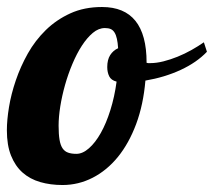

<svg xmlns="http://www.w3.org/2000/svg" viewBox="-34 -529 616 553"><path d="M562 -379.9Q532.7 -349.1 486.3 -327.6Q439.9 -306.2 384.8 -296.9Q378.9 -227.5 358.2 -171.9Q337.4 -116.2 305.7 -77.1Q273.9 -38.1 232.9 -17.1Q191.9 3.9 146 3.9Q111.3 3.9 81.8 -4.6Q52.2 -13.2 31 -32Q9.8 -50.8 -2.2 -80.8Q-14.2 -110.8 -14.2 -153.8Q-14.2 -183.1 -8.1 -220.5Q-2 -257.8 11.5 -297.4Q24.9 -336.9 46.1 -374.8Q67.4 -412.6 97.9 -442.4Q128.4 -472.2 168.5 -490.5Q208.5 -508.8 259.8 -508.8Q388.2 -508.8 388.2 -349.1V-348.1Q390.6 -347.2 392.8 -347.2Q395 -347.2 398.9 -347.2Q416.5 -347.2 436.8 -352.3Q457 -357.4 477.5 -365.7Q498 -374 517.6 -385Q537.1 -396 553.2 -407.2ZM301.8 -293.9Q286.1 -297.9 280.5 -309.3Q274.9 -320.8 274.9 -335.9Q274.9 -356.9 283.4 -370.4Q292 -383.8 306.2 -390.1Q305.2 -406.2 302.7 -417.2Q300.3 -428.2 295.9 -435.3Q291.5 -442.4 284.9 -445.3Q278.3 -448.2 268.1 -448.2Q250 -448.2 233.4 -434.3Q216.8 -420.4 201.9 -397.5Q187 -374.5 174.6 -345Q162.1 -315.4 153.3 -284.2Q144.5 -252.9 139.6 -222.4Q134.8 -191.9 134.8 -167Q134.8 -142.1 137.5 -126.5Q140.1 -110.8 146.2 -101.8Q152.3 -92.8 162.1 -89.4Q171.9 -85.9 186 -85.9Q204.1 -85.9 222.4 -102.1Q240.7 -118.2 256.3 -146Q272 -173.8 283.9 -211.9Q295.9 -250 301.8 -293.9Z"/></svg>

Font: Lobster
Style: Regular
Weight: 400
Designer: Pablo Impallari
Foundry: Pablo Impallari
Version: Version 1.007; ttfautohint (v1.1) -l 8 -r 50 -G 50 -x 14 -D 